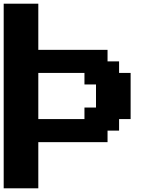

<svg xmlns="http://www.w3.org/2000/svg" viewBox="-20 -895 852 1040"><path d="M0 125H187.5V-125H562.5V-187.5H625V-250H687.5V-500H625V-562.5H562.5V-625H187.5V-875H0ZM437.5 -250H187.5V-500H437.5V-437.5H500V-312.5H437.5Z"/></svg>

Font: Faithful 32x
Style: Semibold
Weight: 400
Foundry: Faithful Resource Pack
Version: Version 1.0; January 27, 2023